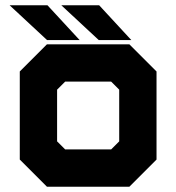

<svg xmlns="http://www.w3.org/2000/svg" viewBox="-20 -708 668 728"><path d="M158 0 55 -103V-437L158 -540H470.5L573.5 -437V-103L470.5 0ZM198 -71H436.5L502 -141V-403L436.5 -470H194L127.5 -403V-141ZM198 -71 127.5 -141V-403L194 -470H436.5L502 -403V-141L436.5 -71ZM227 -141.5H401.5L432 -172V-368L401.5 -398.5H227L196.5 -368V-172ZM478 -556H354.5L212.5 -688H356ZM383 -590 323 -653H323.5L383.5 -590ZM282 -556H158.5L16.5 -688H160ZM187 -590 127 -653H127.5L187.5 -590Z"/></svg>

Font: Tourney Thin Black
Style: Regular
Weight: 900
Version: Version 1.015